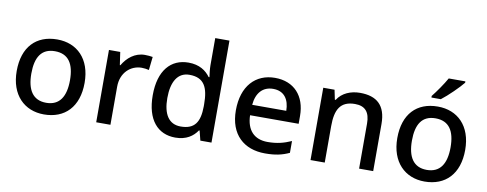

<svg xmlns="http://www.w3.org/2000/svg" viewBox="-64 -1133 3574 1409"><g transform="rotate(10 1722.5 -429.0)"><path d="M558 -321C558 -500 453 -600 306 -600C149 -600 52 -500 52 -321C52 -142 158 -41 303 -41C459 -41 558 -142 558 -321ZM161 -321C161 -443 204 -512 304 -512C405 -512 449 -443 449 -321C449 -200 405 -128 305 -128C205 -128 161 -200 161 -321Z M958 -600C884 -600 828 -552 794 -494H790L776 -590H692V-51H798V-335C798 -441 871 -503 952 -503C969 -503 991 -500 1006 -496L1017 -595C1001 -598 977 -600 958 -600Z M1282 -41C1364 -41 1414 -77 1445 -123H1450L1468 -51H1551V-811H1445V-609C1445 -582 1450 -539 1453 -521H1447C1415 -565 1365 -600 1284 -600C1153 -600 1066 -504 1066 -319C1066 -135 1152 -41 1282 -41ZM1307 -128C1219 -128 1175 -196 1175 -317C1175 -439 1219 -513 1306 -513C1416 -513 1449 -444 1449 -318V-302C1448 -185 1411 -128 1307 -128Z M1929 -600C1784 -600 1686 -497 1686 -316C1686 -135 1794 -41 1951 -41C2027 -41 2077 -52 2131 -77V-165C2074 -140 2024 -127 1955 -127C1855 -127 1798 -187 1795 -298H2157V-356C2157 -506 2070 -600 1929 -600ZM1929 -518C2012 -518 2050 -460 2051 -376H1797C1805 -467 1853 -518 1929 -518Z M2562 -600C2494 -600 2429 -574 2394 -518H2388L2373 -590H2289V-51H2395V-323C2395 -445 2430 -513 2540 -513C2616 -513 2651 -471 2651 -387V-51H2756V-402C2756 -541 2687 -600 2562 -600Z M3308 -807V-817H3184C3159 -772 3113 -706 3083 -669V-657H3153C3201 -693 3279 -770 3308 -807ZM3394 -321C3394 -500 3289 -600 3142 -600C2985 -600 2888 -500 2888 -321C2888 -142 2994 -41 3139 -41C3295 -41 3394 -142 3394 -321ZM2997 -321C2997 -443 3040 -512 3140 -512C3241 -512 3285 -443 3285 -321C3285 -200 3241 -128 3141 -128C3041 -128 2997 -200 2997 -321Z"/></g></svg>

Font: Noto Sans Tamil UI Medium
Style: Regular
Weight: 500
Designer: Jelle Bosma - Monotype Design Team
Foundry: Monotype Imaging Inc.
Version: Version 2.004